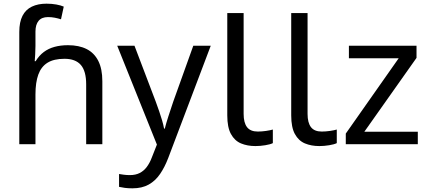

<svg xmlns="http://www.w3.org/2000/svg" viewBox="-20 -785 2333 1045"><path d="M85 -611Q85 -665 102.5 -699Q120 -733 153.5 -749Q187 -765 233 -765Q262 -765 286.5 -760.5Q311 -756 327 -749L312 -680Q296 -685 278.5 -688.5Q261 -692 241 -692Q207 -692 190 -671.5Q173 -651 173 -613V-535Q173 -513 171.5 -488Q170 -463 169 -452H174Q193 -483 218.5 -502Q244 -521 277 -530Q310 -539 350 -539Q410 -539 451.5 -518Q493 -497 515 -453.5Q537 -410 537 -343V0H449V-326Q449 -398 420 -431.5Q391 -465 331 -465Q273 -465 238.5 -443.5Q204 -422 188.5 -379Q173 -336 173 -271V0H85Z M618 -536H712L828 -231Q838 -204 846.5 -179Q855 -154 862 -130.5Q869 -107 873 -85H877Q883 -110 896 -150.5Q909 -191 923 -232L1032 -536H1127L896 74Q877 124 851.5 161.5Q826 199 789.5 219.5Q753 240 701 240Q677 240 659 237.5Q641 235 628 232V162Q639 164 654.5 166Q670 168 687 168Q718 168 740.5 156.5Q763 145 779 123.5Q795 102 806 73L834 2Z M1370 10Q1326 10 1291.5 -4.5Q1257 -19 1237 -55.5Q1217 -92 1217 -157V-714H1306V-165Q1306 -117 1324.5 -93Q1343 -69 1383 -69Q1405 -69 1428.5 -72.5Q1452 -76 1465 -80V-6Q1451 1 1423.5 5.5Q1396 10 1370 10Z M1718 10Q1674 10 1639.5 -4.5Q1605 -19 1585 -55.5Q1565 -92 1565 -157V-714H1654V-165Q1654 -117 1672.5 -93Q1691 -69 1731 -69Q1753 -69 1776.5 -72.5Q1800 -76 1813 -80V-6Q1799 1 1771.5 5.5Q1744 10 1718 10Z M2254 0H1862V-58L2150 -468H1879V-536H2247V-470L1963 -68H2254Z"/></svg>

Font: hexukannada05
Style: Book
Weight: 400
Designer: Jelle Bosma - Monotype Design Team
Foundry: Monotype Imaging Inc.
Version: Version 2.003